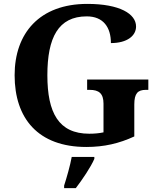

<svg xmlns="http://www.w3.org/2000/svg" viewBox="-20 -744 809 985"><path d="M423 10C514 10 591 -8 669 -44V-208C669 -265 687 -283 728 -283H741V-336H427V-283H440C487 -283 511 -265 511 -212V-65C488 -60 463 -58 438 -58C281 -58 223 -165 223 -358C223 -551 279 -660 425 -660C510 -660 549 -604 549 -523C633 -523 678 -561 678 -608C678 -673 594 -724 428 -724C183 -724 55 -574 55 -358C55 -137 175 10 423 10ZM309 208V221H369C402 178 446 113 464 71V61H348C340 105 322 168 309 208Z"/></svg>

Font: Noto Nastaliq Urdu
Style: Bold
Weight: 700
Designer: Monotype Design Team (Patrick Giasson: type design, Kamal Mansour: OpenType code, Glenda Bellarosa). Updated by Simon Co
Foundry: Monotype Imaging Inc., Simon Cozens
Version: Version 3.009